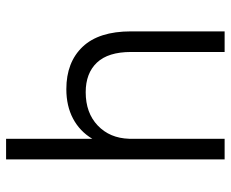

<svg xmlns="http://www.w3.org/2000/svg" viewBox="-82 -658 740 615"><g transform="rotate(-90 287.5 -350.0)"><path d="M85 -700H151V-424Q175 -464 215.5 -485.5Q256 -507 310 -507Q396 -507 445.5 -455Q495 -403 495 -300V0H429V-300Q429 -373 395 -409Q361 -445 300 -445Q234 -445 193.5 -406.5Q153 -368 151 -306V0H85Z"/></g></svg>

Font: PT Root UI Web
Style: Regular
Weight: 400
Designer: Vitaly Kuzmin
Foundry: ParaType Ltd.
Version: Version 1.000W